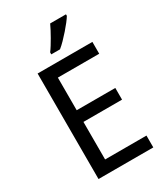

<svg xmlns="http://www.w3.org/2000/svg" viewBox="-225 -1028 977 1125"><g transform="rotate(-30 264.0 -465.5)"><path d="M467.8 0H97.2V-713.9H467.8V-633.8H188V-413.1H449.2V-334H188V-80.1H467.8ZM222.7 -784.2Q233.4 -798.3 244.9 -816.9Q256.3 -835.4 267.8 -855.2Q279.3 -875 289.6 -894.8Q299.8 -914.6 307.6 -931.2H414.6V-920.9Q406.7 -907.7 391.4 -887.9Q376 -868.2 357.2 -846.7Q338.4 -825.2 318.6 -804.9Q298.8 -784.7 281.7 -771H222.7Z"/></g></svg>

Font: WenQuanYi Micro Hei
Style: Regular
Weight: 400
Foundry: Ascender Corporation
Version: Version 0.2.0-beta